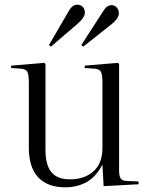

<svg xmlns="http://www.w3.org/2000/svg" viewBox="-20 -785 639 819"><path d="M258 14Q183 14 143 -28.5Q103 -71 103 -156V-430Q103 -466 97 -478Q91 -490 70 -492L27 -495L28 -505L169 -517L174 -512V-145Q174 -82 199 -51Q224 -20 278 -20Q340 -20 378.5 -54Q417 -88 417 -154V-430Q417 -466 411 -478Q405 -490 384 -492L341 -495L342 -505L483 -517L488 -512V-58Q488 -34 494.5 -24Q501 -14 520 -13L571 -11V1L422 9L417 -81H416Q388 -29 348 -7.5Q308 14 258 14ZM197 -586 189 -593 274 -739Q289 -765 309 -765Q324 -765 333 -755.5Q342 -746 342 -731Q342 -710 308 -681ZM335 -586 327 -593 420 -737Q436 -763 455 -763Q470 -763 478.5 -752.5Q487 -742 487 -729Q487 -716 478 -704Q469 -692 455 -681Z"/></svg>

Font: Literata 72pt Light
Style: Regular
Weight: 300
Designer: Latin by Veronika Burian and Jose Scaglione. Greek by Irene Vlachou. Cyrillic by Vera Evstafieva.
Foundry: TypeTogether
Version: Version 3.002